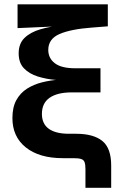

<svg xmlns="http://www.w3.org/2000/svg" viewBox="-20 -748 598 908"><path d="M384.1 140.1V51.7Q384.1 29.6 379.8 18.6Q375.5 7.5 363.3 3.8Q351 0 326.9 0H276.9Q166 0 102.3 -50.7Q38.7 -101.4 38.7 -189.7Q38.7 -241.1 57.4 -274.8Q76.2 -308.5 107.5 -328.5Q138.9 -348.4 177.3 -358.2Q215.7 -368 255.7 -370.9Q295.8 -373.9 331.3 -373.9V-366.3Q290 -366.3 244.3 -370Q198.5 -373.7 158.4 -386.3Q118.3 -398.9 93.3 -424.9Q68.3 -451 68.3 -495.7Q68.3 -541.7 96 -568.7Q123.8 -595.8 171.4 -609.6Q219 -623.5 278.3 -629.3V-624.5L63 -615.1V-727.5H489.9V-623.5L414 -617.5Q314.4 -610.1 261.3 -587Q208.3 -563.9 208.3 -511.8Q208.3 -472.7 239.4 -448.9Q270.4 -425.1 336 -425.1H455.2V-311.1H319.9Q251.1 -311.1 214.6 -285.6Q178.2 -260.1 178.2 -209.5Q178.2 -162.4 210.8 -138.9Q243.4 -115.4 306.4 -115.4H339.5Q422 -115.4 463.9 -81.4Q505.8 -47.3 505.8 34.7V140.1Z"/></svg>

Font: Adwaita Sans
Style: Regular
Weight: 400
Designer: Rasmus Andersson
Foundry: rsms
Version: Version 4.001;git-9221beed3